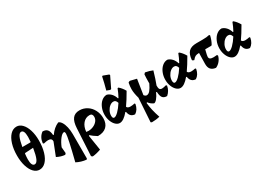

<svg xmlns="http://www.w3.org/2000/svg" viewBox="-6 -1719 4033 2924"><g transform="rotate(-30 2011.0 -257.5)"><path d="M439 -385Q439 -270 412.5 -180.5Q386 -91 338 -41Q290 9 228 9Q172 9 128 -36.5Q84 -82 59 -163Q34 -244 34 -347Q34 -460 61 -548.5Q88 -637 136 -687Q184 -737 247 -737Q301 -737 345 -691.5Q389 -646 414 -566Q439 -486 439 -385ZM170 -422H311L318 -428Q323 -481 323 -513Q323 -574 309.5 -603.5Q296 -633 268 -633Q237 -633 213 -581.5Q189 -530 170 -422ZM306 -331 162 -322 155 -315Q148 -249 148 -216Q148 -99 203 -99Q238 -99 262.5 -155Q287 -211 306 -331Z M934 -209V220L923 234Q832 225 752 183Q848 -199 848 -265Q848 -302 831 -302Q800 -302 758 -248.5Q716 -195 686 -119L695 -13L677 7Q610 3 536 -35L624 -259V-264Q625 -317 560 -317Q532 -317 480 -304L468 -318Q479 -419 554 -474Q609 -474 635.5 -444Q662 -414 667 -349V-346L678 -344Q742 -436 830 -474Q859 -467 883 -429.5Q907 -392 920.5 -333.5Q934 -275 934 -209Z M1251 9Q1179 -35 1143 -70L1133 -62L1175 203Q1095 232 1028 238L1006 221L1032 -256Q1038 -368 1079 -420Q1120 -472 1200 -472Q1271 -472 1330.5 -434.5Q1390 -397 1424 -331.5Q1458 -266 1458 -187Q1458 -92 1404 -41Q1350 10 1251 9ZM1166 -131Q1212 -131 1254.5 -150Q1297 -169 1323 -201.5Q1349 -234 1349 -274Q1349 -332 1298 -332Q1228 -332 1182 -278.5Q1136 -225 1128 -135Q1152 -131 1166 -131Z M1990 -129Q1972 -36 1907 5Q1820 1 1805 -96L1795 -100Q1709 4 1641 4Q1604 4 1571 -26.5Q1538 -57 1518.5 -108.5Q1499 -160 1499 -219Q1499 -286 1523.5 -344Q1548 -402 1589.5 -436Q1631 -470 1680 -470Q1723 -458 1754.5 -423Q1786 -388 1802 -336H1811Q1849 -406 1874 -473L1888 -476Q1935 -439 1974 -371Q1900 -242 1844 -164Q1856 -133 1907 -133Q1938 -133 1981 -143ZM1774 -273Q1765 -302 1751.5 -315.5Q1738 -329 1714 -329Q1682 -329 1650.5 -304Q1619 -279 1599 -239.5Q1579 -200 1579 -159Q1579 -110 1607 -110Q1636 -110 1681.5 -155Q1727 -200 1774 -273ZM1707 -528Q1740 -645 1760 -746L1772 -753L1869 -717L1876 -703L1783 -511L1764 -506Z M2547 -131Q2532 -46 2468 8Q2415 8 2391.5 -21Q2368 -50 2364 -119V-124L2352 -128Q2325 -67 2294.5 -31Q2264 5 2241 5Q2190 -17 2156 -63L2144 -57Q2156 70 2208 221Q2144 238 2067 238L2050 227L2077 -189Q2050 -282 2050 -352Q2050 -402 2062 -463L2084 -476H2098L2203 -450L2162 -185Q2183 -157 2207 -157Q2238 -157 2267 -191Q2296 -225 2329 -295V-326Q2329 -392 2334 -452L2355 -473Q2428 -460 2482 -436Q2443 -301 2408 -211Q2407 -167 2418.5 -148.5Q2430 -130 2460 -130Q2485 -130 2535 -144Z M3058 -129Q3040 -36 2975 5Q2888 1 2873 -96L2863 -100Q2777 4 2709 4Q2672 4 2639 -26.5Q2606 -57 2586.5 -108.5Q2567 -160 2567 -219Q2567 -286 2591.5 -344Q2616 -402 2657.5 -436Q2699 -470 2748 -470Q2791 -458 2822.5 -423Q2854 -388 2870 -336H2879Q2917 -406 2942 -473L2956 -476Q3003 -439 3042 -371Q2968 -242 2912 -164Q2924 -133 2975 -133Q3006 -133 3049 -143ZM2842 -273Q2833 -302 2819.5 -315.5Q2806 -329 2782 -329Q2750 -329 2718.5 -304Q2687 -279 2667 -239.5Q2647 -200 2647 -159Q2647 -110 2675 -110Q2704 -110 2749.5 -155Q2795 -200 2842 -273Z M3301 -200Q3301 -174 3319 -162Q3337 -150 3378 -150Q3407 -150 3438 -154L3448 -138Q3437 -91 3404.5 -51Q3372 -11 3328 8Q3268 1 3240 -32.5Q3212 -66 3213 -129L3217 -318Q3172 -317 3150 -305.5Q3128 -294 3101 -260H3094L3070 -273L3068 -280Q3075 -377 3119.5 -421.5Q3164 -466 3256 -466H3364Q3443 -466 3486 -478L3497 -466Q3479 -386 3444 -327L3433 -319H3326L3306 -235Q3301 -213 3301 -200Z M4010 -129Q3992 -36 3927 5Q3840 1 3825 -96L3815 -100Q3729 4 3661 4Q3624 4 3591 -26.5Q3558 -57 3538.5 -108.5Q3519 -160 3519 -219Q3519 -286 3543.5 -344Q3568 -402 3609.5 -436Q3651 -470 3700 -470Q3743 -458 3774.5 -423Q3806 -388 3822 -336H3831Q3869 -406 3894 -473L3908 -476Q3955 -439 3994 -371Q3920 -242 3864 -164Q3876 -133 3927 -133Q3958 -133 4001 -143ZM3794 -273Q3785 -302 3771.5 -315.5Q3758 -329 3734 -329Q3702 -329 3670.5 -304Q3639 -279 3619 -239.5Q3599 -200 3599 -159Q3599 -110 3627 -110Q3656 -110 3701.5 -155Q3747 -200 3794 -273Z"/></g></svg>

Font: Alegreya ExtraBold
Style: Regular
Weight: 800
Designer: Juan Pablo del Peral
Foundry: Huerta Tipografica
Version: Version 2.007; ttfautohint (v1.6)